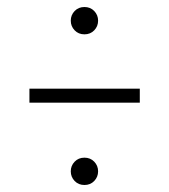

<svg xmlns="http://www.w3.org/2000/svg" viewBox="-20 -604 482 548"><path d="M260 -115Q260 -99 249 -87.5Q238 -76 221 -76Q204 -76 193 -87.5Q182 -99 182 -115Q182 -131 193 -142.5Q204 -154 221 -154Q238 -154 249 -142.5Q260 -131 260 -115ZM260 -545Q260 -529 249 -517.5Q238 -506 221 -506Q204 -506 193 -517.5Q182 -529 182 -545Q182 -561 193 -572.5Q204 -584 221 -584Q238 -584 249 -572.5Q260 -561 260 -545ZM64 -311V-351H379V-311Z"/></svg>

Font: Fira Sans Condensed ExtraLight
Style: Regular
Weight: 275
Width: 3
Designer: Carrois Corporate & Edenspiekermann AG
Foundry: Carrois Corporate GbR & Edenspiekermann AG
Version: Version 4.203